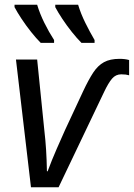

<svg xmlns="http://www.w3.org/2000/svg" viewBox="-20 -786 562 806"><path d="M110 0 47 -536H136L166 -240Q171 -197 173.5 -157Q176 -117 177 -67H180Q197 -113 218 -161Q239 -209 253 -240L329 -403Q352 -452 371.5 -481.5Q391 -511 416.5 -525Q442 -539 482 -539Q505 -539 522 -534V-470Q515 -472 507.5 -473Q500 -474 489 -474Q466 -474 450.5 -456Q435 -438 417 -400L226 0ZM322 -606Q303 -625 281.5 -652Q260 -679 241.5 -707Q223 -735 212 -756V-766H308Q319 -729 338 -690.5Q357 -652 377 -618V-606ZM151 -606Q132 -625 110.5 -652Q89 -679 70.5 -707Q52 -735 41 -756V-766H136Q147 -729 166 -690.5Q185 -652 207 -618V-606Z"/></svg>

Font: Manna Sans
Style: Italic
Weight: 400
Italic angle: -12°
Designer: Monotype Design Team
Foundry: Monotype Imaging Inc.
Version: Version 2.001.1; ttfautohint (v1.8.2)